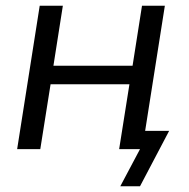

<svg xmlns="http://www.w3.org/2000/svg" viewBox="-20 -522 660 672"><path d="M40 0 119 -502H200L167 -292H444L477 -502H557L488 -64H572L470 130H401L470 0H397L433 -227H157L121 0Z"/></svg>

Font: Mulish
Style: Italic
Weight: 400
Italic angle: -9°
Designer: Vernon Adams
Foundry: Vernon Adams
Version: Version 3.603; ttfautohint (v1.8.3)